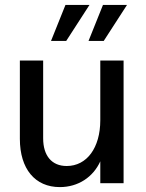

<svg xmlns="http://www.w3.org/2000/svg" viewBox="-20 -747 594 783"><path d="M224 16C299 16 360 -25 389 -89V0H484V-500H389V-257C389 -144 334 -70 252 -70C191 -70 156 -112 156 -183V-500H61V-181C61 -58 123 16 224 16ZM188 -580H250L345 -727H247ZM341 -580H403L498 -727H400Z"/></svg>

Font: Uncut Sans Medium
Style: Regular
Weight: 500
Designer: Kasper Nordkvist
Foundry: UNCUT.wtf
Version: Version 1.304;Glyphs 3.2 (3246)